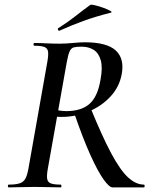

<svg xmlns="http://www.w3.org/2000/svg" viewBox="-20 -811 668 831"><path d="M18 0Q14 0 14 -6Q14 -12 18 -12Q48 -12 65 -17.5Q82 -23 90 -38Q98 -53 103 -81L185 -544Q190 -573 188 -587.5Q186 -602 172.5 -607.5Q159 -613 129 -613Q125 -613 125 -619Q125 -625 129 -625Q151 -625 179.5 -623.5Q208 -622 240 -622Q263 -622 295 -625Q327 -628 347 -628Q442 -628 480.5 -593Q519 -558 507 -491Q497 -435 458 -393Q419 -351 363 -328Q307 -305 246 -305Q240 -305 230.5 -305.5Q221 -306 218 -307L223 -336Q231 -333 244 -331.5Q257 -330 266 -330Q332 -330 367.5 -361.5Q403 -393 415 -466Q425 -519 416 -550.5Q407 -582 385 -595.5Q363 -609 333 -609Q311 -609 299.5 -606Q288 -603 281.5 -589Q275 -575 269 -542L187 -81Q182 -53 184 -38Q186 -23 199.5 -17.5Q213 -12 242 -12Q246 -12 246 -6Q246 0 243 0Q220 0 192 -1Q164 -2 131 -2Q100 -2 70 -1Q40 0 18 0ZM467 0Q453 0 428.5 -34Q404 -68 371.5 -139.5Q339 -211 301 -322L371 -346Q422 -221 461 -148Q500 -75 534 -43.5Q568 -12 603 -12Q606 -12 606 -6Q606 0 603 0Q549 0 516 0Q483 0 467 0ZM237 -678Q233 -677 231 -682.5Q229 -688 232 -689Q272 -714 305 -740Q338 -766 371 -790Q375 -792 392 -788Q409 -784 428 -777Q447 -770 457.5 -764Q468 -758 459 -756Q392 -739 340 -720Q288 -701 237 -678Z"/></svg>

Font: Cormorant Garamond Light SemiBold
Style: Italic
Weight: 600
Italic angle: -10°
Version: Version 4.001